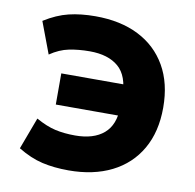

<svg xmlns="http://www.w3.org/2000/svg" viewBox="-81 -799 908 892"><g transform="rotate(10 373.5 -352.5)"><path d="M299 11Q230 11 174 -2Q118 -15 59 -51L115 -201Q165 -173 207 -163.5Q249 -154 301 -154Q388 -154 436 -195Q484 -236 485 -320L537 -280H188V-427H540L486 -373Q485 -468 436.5 -509.5Q388 -551 301 -551Q249 -551 204 -542Q159 -533 115 -503L59 -652Q118 -689 174 -702.5Q230 -716 299 -716Q417 -716 502.5 -673Q588 -630 635 -548.5Q682 -467 682 -352Q682 -238 635 -156.5Q588 -75 502 -32Q416 11 299 11Z"/></g></svg>

Font: Nunito Sans 6pt Black
Style: Regular
Weight: 900
Version: Version 3.101;gftools[0.9.27]